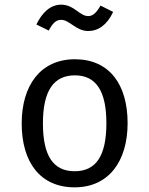

<svg xmlns="http://www.w3.org/2000/svg" viewBox="-20 -792 640 823"><path d="M358 -659C401 -659 439 -685 465 -741L411 -768C393 -737 378 -723 358 -723C321 -723 298 -772 242 -772C194 -772 159 -735 136 -687L189 -661C205 -691 219 -707 242 -707C278 -707 306 -659 358 -659ZM301 -538C153 -538 73 -425 73 -263C73 -97 152 11 300 11C447 11 527 -102 527 -264C527 -430 449 -538 301 -538ZM301 -469C391 -469 436 -403 436 -264C436 -123 391 -58 300 -58C209 -58 164 -123 164 -263C164 -403 210 -469 301 -469Z"/></svg>

Font: FiraMono Nerd Font
Style: Regular
Weight: 400
Designer: Carrois Corporate & Edenspiekermann AG
Foundry: Carrois Corporate GbR & Edenspiekermann AG
Version: Version 003.206;Nerd Fonts 3.3.0